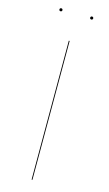

<svg xmlns="http://www.w3.org/2000/svg" viewBox="-126 -864 515 908"><g transform="rotate(15 131.5 -409.5)"><path d="M55.4 -819.1C50.6 -819.1 48.1 -815.5 48.1 -811.7C48.1 -807.9 50.6 -804.4 55.4 -804.4C60.3 -804.4 62.9 -807.9 62.9 -811.7C62.9 -815.5 60.3 -819.1 55.4 -819.1ZM206.1 -819.1C201.3 -819.1 198.7 -815.5 198.7 -811.7C198.7 -807.9 201.3 -804.4 206.1 -804.4C210.9 -804.4 213.5 -807.9 213.5 -811.7C213.5 -815.5 210.9 -819.1 206.1 -819.1ZM133.4 -680.1H129.3V0H133.4Z"/></g></svg>

Font: Fira Sans Four
Style: Regular
Weight: 100
Designer: Carrois Corporate & Edenspiekermann AG
Foundry: Carrois Corporate GbR & Edenspiekermann AG
Version: Version 4.203;PS 004.203;hotconv 1.0.88;makeotf.lib2.5.64775